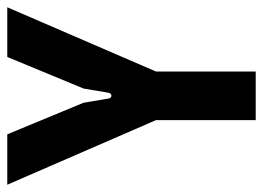

<svg xmlns="http://www.w3.org/2000/svg" viewBox="-120 -620 740 541"><g transform="rotate(-90 250.5 -350.0)"><path d="M182 0H319V-281L500 -700H360L271 -485L259 -414C256 -404 245 -404 243 -414L231 -485L142 -700H0L182 -281Z"/></g></svg>

Font: Finlandica SemiBold
Style: Regular
Weight: 600
Designer: Niklas Ekholm, Juho Hiilivirta, Jaakko Suomalainen
Foundry: Helsinki Type Studio
Version: Version 2.000;Glyphs 3.2 (3202)